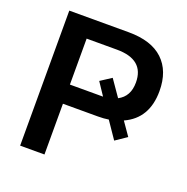

<svg xmlns="http://www.w3.org/2000/svg" viewBox="-126 -823 918 942"><g transform="rotate(20 333.0 -352.5)"><path d="M78 0V-705H388Q507 -705 568 -647.5Q629 -590 629 -485Q629 -342 514 -290L562 -221L503 -181L443 -269Q419 -265 388 -265H205V0ZM205 -365H369Q374 -365 378 -365L334 -431L391 -468L450 -383Q506 -412 506 -485Q506 -605 363 -605H205Z"/></g></svg>

Font: MulishBold
Style: Bold
Weight: 700
Designer: Vernon Adams
Foundry: Vernon Adams
Version: Version 3.602; ttfautohint (v1.8.3)